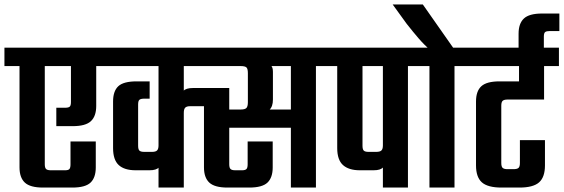

<svg xmlns="http://www.w3.org/2000/svg" viewBox="-40 -846 2543 866"><path d="M48 -574H162V-105Q162 -89 168 -83.5Q174 -78 189 -78H254Q268 -78 273 -83.5Q278 -89 278 -105V-208H392V-91Q392 -45 368.5 -22.5Q345 0 286 0H154Q96 0 72 -22.5Q48 -45 48 -91ZM280 -574H394V-368Q394 -322 370 -299.5Q346 -277 288 -277H214V-360H253Q269 -360 274.5 -365Q280 -370 280 -386ZM-20 -631H456V-548H-20Z M675 -592H789V0H675ZM635 -479V-401H611Q595 -401 589 -396Q583 -391 583 -375V-189Q583 -172 589 -166.5Q595 -161 611 -161H646Q662 -161 668.5 -167.5Q675 -174 675 -190L688 -135Q688 -105 677 -91.5Q666 -78 634 -78H572Q521 -78 495.5 -101.5Q470 -125 470 -178V-388Q470 -435 493.5 -457Q517 -479 576 -479ZM416 -631H1453V-548H1149L1160 -559Q1175 -557 1183 -549.5Q1191 -542 1191 -522V-397Q1191 -365 1175 -350.5Q1159 -336 1124 -333L1111 -352H1313V-270H976V-352H1045Q1065 -352 1071.5 -359Q1078 -366 1078 -385V-516Q1078 -536 1071.5 -542Q1065 -548 1045 -548H416ZM1272 -569H1385V0H1272ZM994 -449V-105Q994 -89 1000 -83.5Q1006 -78 1021 -78H1052Q1066 -78 1071.5 -83.5Q1077 -89 1077 -105V-208H1190V-91Q1190 -45 1166.5 -22.5Q1143 0 1084 0H986Q928 0 904 -22.5Q880 -45 880 -91V-367H818Q802 -367 795.5 -360.5Q789 -354 789 -337L776 -392Q776 -423 787.5 -436Q799 -449 830 -449Z M1413 -631H1868V-548H1413ZM1687 -593H1800V0H1687ZM1481 -591H1595V-189Q1595 -172 1601 -166.5Q1607 -161 1622 -161H1657Q1674 -161 1680.5 -167.5Q1687 -174 1687 -190L1699 -135Q1699 -105 1688 -91.5Q1677 -78 1645 -78H1583Q1533 -78 1507 -101.5Q1481 -125 1481 -178Z M1897 -569H2010V0H1897ZM1829 -631H2078V-548H1829ZM1867 -826 2010 -622H1899Q1874 -643 1848.5 -672.5Q1823 -702 1794 -739L1731 -826Z M2301 -586H2414V-397H2249Q2234 -397 2227.5 -391.5Q2221 -386 2221 -369V-111Q2221 -94 2227.5 -88.5Q2234 -83 2249 -83H2276Q2292 -83 2298.5 -88.5Q2305 -94 2305 -111V-214H2418V-100Q2418 -47 2391.5 -23.5Q2365 0 2303 0H2222Q2160 0 2133.5 -23.5Q2107 -47 2107 -100V-388Q2107 -435 2131 -457Q2155 -479 2213 -479H2301ZM2039 -631H2481V-548H2039Z M2483 -706H2440Q2425 -706 2419 -701.5Q2413 -697 2413 -681V-614H2299V-694Q2299 -740 2323 -762.5Q2347 -785 2405 -785H2483Z"/></svg>

Font: Teko Light Medium
Style: Regular
Weight: 500
Version: Version 2.000;gftools[0.9.28.dev9+g7d2139d.d20230707]